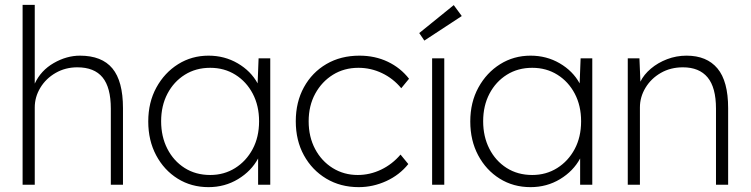

<svg xmlns="http://www.w3.org/2000/svg" viewBox="-20 -760 3088 790"><path d="M73 0V-740H123V-416Q148 -470 201 -500.5Q254 -531 309 -531Q399 -531 442.5 -478.5Q486 -426 486 -315V0H436V-313Q436 -400 402 -441.5Q368 -483 298 -483Q249 -483 209 -460Q169 -437 146 -399Q123 -361 123 -318V0Z M838 10Q767 10 711 -25Q655 -60 622.5 -121Q590 -182 590 -260Q590 -339 623.5 -400Q657 -461 713 -496Q769 -531 838 -531Q904 -531 958 -499.5Q1012 -468 1040 -417L1044 -520H1092V0H1042V-108Q1014 -56 959.5 -23Q905 10 838 10ZM845 -40Q902 -40 947.5 -68.5Q993 -97 1019.5 -146.5Q1046 -196 1046 -261Q1046 -325 1020 -374.5Q994 -424 948.5 -452.5Q903 -481 845 -481Q786 -481 740.5 -452.5Q695 -424 669 -374.5Q643 -325 643 -261Q643 -198 668.5 -148Q694 -98 739.5 -69Q785 -40 845 -40Z M1456 10Q1381 10 1322.5 -25Q1264 -60 1230.5 -121Q1197 -182 1197 -261Q1197 -340 1230.5 -401Q1264 -462 1323 -496.5Q1382 -531 1459 -531Q1523 -531 1575.5 -506Q1628 -481 1663 -436L1631 -397Q1598 -437 1552 -459Q1506 -481 1455 -481Q1396 -481 1350 -452.5Q1304 -424 1277 -374.5Q1250 -325 1250 -261Q1250 -197 1276.5 -147Q1303 -97 1349 -68.5Q1395 -40 1452 -40Q1502 -40 1548 -62Q1594 -84 1628 -124L1660 -85Q1624 -40 1569.5 -15Q1515 10 1456 10Z M1758 0V-520H1808V0ZM1726 -593 1705 -624 1847 -739 1880 -694Z M2163 10Q2092 10 2036 -25Q1980 -60 1947.5 -121Q1915 -182 1915 -260Q1915 -339 1948.5 -400Q1982 -461 2038 -496Q2094 -531 2163 -531Q2229 -531 2283 -499.5Q2337 -468 2365 -417L2369 -520H2417V0H2367V-108Q2339 -56 2284.5 -23Q2230 10 2163 10ZM2170 -40Q2227 -40 2272.5 -68.5Q2318 -97 2344.5 -146.5Q2371 -196 2371 -261Q2371 -325 2345 -374.5Q2319 -424 2273.5 -452.5Q2228 -481 2170 -481Q2111 -481 2065.5 -452.5Q2020 -424 1994 -374.5Q1968 -325 1968 -261Q1968 -198 1993.5 -148Q2019 -98 2064.5 -69Q2110 -40 2170 -40Z M2563 0V-520H2611L2615 -424Q2629 -453 2658 -477.5Q2687 -502 2725 -516.5Q2763 -531 2805 -531Q2888 -531 2932 -478.5Q2976 -426 2976 -315V0H2926V-313Q2926 -400 2891.5 -441.5Q2857 -483 2790 -483Q2739 -483 2699 -460Q2659 -437 2636 -399Q2613 -361 2613 -318V0Z"/></svg>

Font: Lexend ExtraLight
Style: Regular
Weight: 200
Designer: Bonnie Shaver-Troup, Thomas Jockin
Foundry: Lexend
Version: Version 1.007; ttfautohint (v1.8.3)